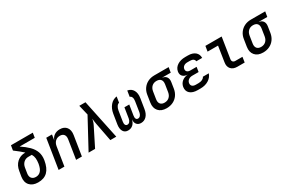

<svg xmlns="http://www.w3.org/2000/svg" viewBox="110 -1910 4589 3100"><g transform="rotate(-30 2404.5 -360.0)"><path d="M254 10Q154 9 102 -49.5Q50 -108 65 -207L81 -302Q96 -399 158 -455.5Q220 -512 310 -512H315Q286 -539 247.5 -570.5Q209 -602 158 -640L173 -730H580L566 -642H284Q370 -585 427 -528Q484 -471 508.5 -404Q533 -337 519 -250Q497 -117 432.5 -53Q368 11 254 10ZM269 -85Q323 -85 359 -123.5Q395 -162 410 -250Q418 -305 414 -347Q410 -389 387 -428H323Q271 -428 234.5 -394.5Q198 -361 189 -306L173 -207Q164 -149 190.5 -117Q217 -85 269 -85Z M640 0 727 -550H834L817 -445Q834 -499 877.5 -529.5Q921 -560 983 -560Q1065 -560 1105.5 -507.5Q1146 -455 1132 -366L1074 0H966L1021 -350Q1030 -407 1006 -437.5Q982 -468 933 -468Q881 -468 846.5 -436Q812 -404 803 -347L748 0Z M1199 0 1492 -542 1447 -730H1562L1715 0H1604L1539 -339Q1532 -370 1529.5 -398.5Q1527 -427 1525 -444Q1522 -427 1514 -398.5Q1506 -370 1490 -339L1320 0Z M1933 10Q1873 10 1845 -37Q1817 -84 1829 -162L1858 -344Q1873 -434 1922 -491.5Q1971 -549 2045 -560L2028 -452Q2002 -446 1983 -418Q1964 -390 1957 -348L1927 -155Q1921 -119 1932.5 -98Q1944 -77 1969 -77Q1994 -77 2012 -98Q2030 -119 2036 -155L2066 -345H2156L2126 -155Q2120 -119 2130.5 -98Q2141 -77 2166 -77Q2192 -77 2210.5 -98Q2229 -119 2235 -155L2265 -348Q2271 -388 2260 -415Q2249 -442 2224 -448L2241 -557Q2311 -545 2343.5 -488Q2376 -431 2362 -344L2333 -162Q2321 -81 2279 -35.5Q2237 10 2174 10Q2123 10 2095.5 -23.5Q2068 -57 2074 -113H2073Q2060 -55 2023.5 -22.5Q1987 10 1933 10Z M2652 10Q2552 10 2501.5 -48.5Q2451 -107 2466 -203L2487 -337Q2497 -401 2532 -449Q2567 -497 2620.5 -523.5Q2674 -550 2741 -550H3009L2993 -455H2836L2835 -453Q2886 -446 2910 -410.5Q2934 -375 2925 -319L2907 -203Q2896 -139 2861.5 -91Q2827 -43 2773 -16.5Q2719 10 2652 10ZM2667 -85Q2720 -85 2755 -116.5Q2790 -148 2799 -203L2820 -337Q2829 -395 2804 -425Q2779 -455 2726 -455Q2673 -455 2638.5 -423.5Q2604 -392 2595 -337L2574 -203Q2565 -148 2589.5 -116.5Q2614 -85 2667 -85Z M3283 7H3233Q3138 7 3089.5 -36.5Q3041 -80 3052 -154Q3062 -213 3106.5 -250Q3151 -287 3216 -290Q3155 -293 3124.5 -325.5Q3094 -358 3102 -411Q3113 -478 3172.5 -517.5Q3232 -557 3323 -557H3372Q3457 -557 3505 -517Q3553 -477 3552 -408H3442Q3441 -434 3419 -450Q3397 -466 3358 -466H3310Q3269 -466 3243 -447.5Q3217 -429 3212 -397Q3207 -366 3226.5 -347Q3246 -328 3286 -328H3402L3388 -239H3271Q3228 -239 3199.5 -218Q3171 -197 3165 -162Q3160 -125 3182 -104.5Q3204 -84 3247 -84H3297Q3339 -84 3369 -99Q3399 -114 3410 -139H3520Q3498 -72 3434.5 -32.5Q3371 7 3283 7Z M3972 0Q3895 0 3855.5 -45.5Q3816 -91 3829 -167L3873 -452H3678L3694 -550H3997L3937 -167Q3931 -135 3946 -116.5Q3961 -98 3992 -98H4124L4109 0Z M4452 10Q4352 10 4301.5 -48.5Q4251 -107 4266 -203L4287 -337Q4297 -401 4332 -449Q4367 -497 4420.5 -523.5Q4474 -550 4541 -550H4809L4793 -455H4636L4635 -453Q4686 -446 4710 -410.5Q4734 -375 4725 -319L4707 -203Q4696 -139 4661.5 -91Q4627 -43 4573 -16.5Q4519 10 4452 10ZM4467 -85Q4520 -85 4555 -116.5Q4590 -148 4599 -203L4620 -337Q4629 -395 4604 -425Q4579 -455 4526 -455Q4473 -455 4438.5 -423.5Q4404 -392 4395 -337L4374 -203Q4365 -148 4389.5 -116.5Q4414 -85 4467 -85Z"/></g></svg>

Font: JetBrains Mono NL SemiBold
Style: Italic
Weight: 600
Italic angle: -9°
Monospace: yes
Designer: Philipp Nurullin, Konstantin Bulenkov
Foundry: JetBrains
Version: Version 2.305; ttfautohint (v1.8.4.7-5d5b)